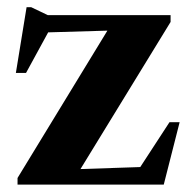

<svg xmlns="http://www.w3.org/2000/svg" viewBox="-20 -500 516 520"><path d="M27.5 0V-18L287 -443.5L355.5 -419.5L64 -411L128 -444.5L50.5 -302.5H23L52 -480.5H64.5L109.5 -459H442V-440.5L179.5 -12L104 -39L388 -48.5L339 -15.5L439 -169H466.5L423.5 0Z"/></svg>

Font: Newsreader 36pt
Style: Bold
Weight: 700
Designer: Hugues Gentile
Foundry: Production Type
Version: Version 1.003